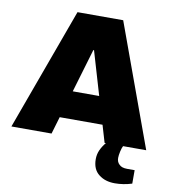

<svg xmlns="http://www.w3.org/2000/svg" viewBox="-95 -771 958 1065"><g transform="rotate(10 383.5 -238.5)"><path d="M763.2 0H632.8Q627 10.7 622.1 32.2Q617.2 54.2 617.2 68.8Q617.2 91.8 631.8 105Q645.5 120.1 676.8 120.1H719.2V195.8Q671.4 210.9 623 210.9Q568.4 210.9 533.2 183.1Q496.1 154.8 496.1 97.2Q496.1 69.8 506.8 45.9Q518.6 20.5 536.1 0H528.8L500 -97.2H258.8L230 0H3.9L254.9 -688H512.2ZM377.9 -496.1 305.2 -251H454.1L381.8 -496.1Z"/></g></svg>

Font: Archivo-RBTV
Style: Regular
Weight: 500
Designer: Hector Gatti
Foundry: Hector Gatti
Version: ""